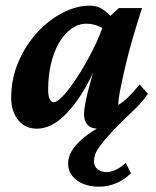

<svg xmlns="http://www.w3.org/2000/svg" viewBox="-20 -458 566 695"><path d="M337.9 217.8Q306.6 217.8 281.2 207.5Q255.9 197.3 241.2 178.2Q226.6 159.2 226.6 134.8Q226.6 106.4 245.1 80.1Q263.7 53.7 296.4 29.8Q329.1 5.9 372.1 -12.7L393.6 -8.8Q384.8 -2.9 367.2 2.4Q349.6 7.8 334 7.8Q310.5 7.8 297.4 -5.9Q284.2 -19.5 284.2 -44.9Q284.2 -60.5 290 -90.3Q295.9 -120.1 309.1 -167.5Q322.3 -214.8 342.8 -283.2H351.6Q321.3 -193.4 281.7 -128.4Q242.2 -63.5 199.7 -27.8Q157.2 7.8 113.3 7.8Q71.3 7.8 45.9 -23.4Q20.5 -54.7 20.5 -103.5Q20.5 -172.9 46.4 -233.4Q72.3 -293.9 114.3 -339.8Q156.2 -385.7 206.5 -411.6Q256.8 -437.5 304.7 -437.5Q335 -437.5 356.9 -420.9Q378.9 -404.3 401.4 -375L367.2 -343.8Q351.6 -358.4 332 -365.2Q312.5 -372.1 292 -372.1Q263.7 -372.1 238.3 -354Q212.9 -335.9 193.8 -303.2Q174.8 -270.5 164.6 -227.1Q154.3 -183.6 154.3 -132.8Q154.3 -111.3 159.7 -99.6Q165 -87.9 174.8 -87.9Q187.5 -87.9 210.9 -113.8Q234.4 -139.6 262.7 -183.6Q291 -227.5 317.4 -280.3Q343.8 -333 360.4 -385.7L376 -397.5L410.2 -428.7H494.1Q478.5 -380.9 462.9 -328.1Q447.3 -275.4 435.5 -225.6Q423.8 -175.8 416 -137.2Q408.2 -98.6 408.2 -78.1Q427.7 -89.8 446.8 -108.9Q465.8 -127.9 485.4 -152.3L515.6 -118.2Q504.9 -103.5 494.1 -90.8Q483.4 -78.1 472.7 -67.4Q418.9 -16.6 388.7 15.6Q358.4 47.9 343.8 67.9Q329.1 87.9 324.7 100.6Q320.3 113.3 320.3 126Q320.3 144.5 333.5 154.8Q346.7 165 365.2 165Q380.9 165 398.9 156.7Q417 148.4 435.5 131.8L454.1 168.9Q430.7 192.4 400.9 205.1Q371.1 217.8 337.9 217.8Z"/></svg>

Font: Crimson Pro ExtraLight
Style: Bold Italic
Weight: 700
Italic angle: -12°
Version: Version 1.002